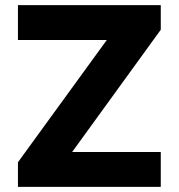

<svg xmlns="http://www.w3.org/2000/svg" viewBox="-20 -727 695 747"><path d="M49.8 -95.7 395.5 -571.3H49.8V-707H605.5V-611.3L260.7 -135.7H605.5V0H49.8Z"/></svg>

Font: WEMIX Pretendard ExtraBold
Style: Regular
Weight: 800
Designer: Base glyphs from Inter by Rasmus Andersson; Hangeul glyphs from Noto Sans CJK(Source Han Sans) by Jang Soo-young and Kan
Foundry: Kil Hyung-jin
Version: Version 1.000